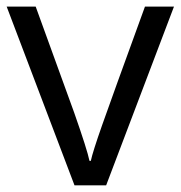

<svg xmlns="http://www.w3.org/2000/svg" viewBox="-20 -555 541 575"><path d="M203.1 0 0 -535.2H86.9L202.1 -217.8Q241.2 -106.4 248 -73.2H252Q257.3 -99.1 285.9 -180.4Q314.5 -261.7 414.1 -535.2H501L297.9 0Z"/></svg>

Font: f0_52653 
Style: Regular
Weight: 400
Foundry: Ascender Corporation
Version: Version 1.10